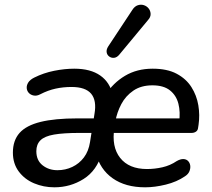

<svg xmlns="http://www.w3.org/2000/svg" viewBox="-20 -790 903 819"><path d="M212 9Q166 9 125.5 -8Q85 -25 60 -58.5Q35 -92 35 -139Q35 -191 63.5 -223Q92 -255 153 -270Q214 -285 310 -285H390L381 -223H319Q251 -223 210.5 -216Q170 -209 152.5 -191.5Q135 -174 135 -145Q135 -106 161.5 -85Q188 -64 225 -64Q259 -64 288.5 -78Q318 -92 338 -118.5Q358 -145 364 -184L383 -304Q393 -361 369 -390Q345 -419 285 -419Q250 -419 217.5 -412Q185 -405 152 -388Q137 -380 124 -382.5Q111 -385 103 -393.5Q95 -402 94 -414Q93 -426 100.5 -438Q108 -450 126 -459Q166 -479 211 -488Q256 -497 297 -497Q366 -497 407.5 -468Q449 -439 461 -385H430Q462 -436 513 -466.5Q564 -497 631 -497Q693 -497 733.5 -475.5Q774 -454 796.5 -418.5Q819 -383 826 -341Q833 -299 827 -258L825 -245Q824 -234 816 -228.5Q808 -223 797 -223H446L455 -285H761L744 -269Q750 -312 741 -347.5Q732 -383 705 -404.5Q678 -426 630 -426Q582 -426 549 -403.5Q516 -381 497.5 -346Q479 -311 472 -272L468 -245Q455 -164 492.5 -116.5Q530 -69 607 -69Q640 -69 673 -76.5Q706 -84 734 -103Q750 -112 762.5 -111.5Q775 -111 782.5 -103Q790 -95 791.5 -83.5Q793 -72 788 -59.5Q783 -47 769 -38Q734 -14 687 -2.5Q640 9 599 9Q515 9 460.5 -29.5Q406 -68 389 -137H415Q393 -62 336.5 -26.5Q280 9 212 9ZM489 -557Q479 -545 467.5 -543.5Q456 -542 446.5 -548.5Q437 -555 435 -566.5Q433 -578 441 -591L544 -747Q554 -763 567.5 -767.5Q581 -772 593.5 -768Q606 -764 614 -754Q622 -744 622.5 -730.5Q623 -717 611 -704Z"/></svg>

Font: Nunito ExtraLight SemiBold
Style: Italic
Weight: 600
Italic angle: -9°
Version: Version 3.602